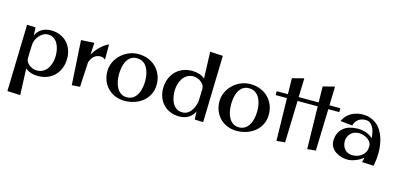

<svg xmlns="http://www.w3.org/2000/svg" viewBox="-78 -1212 4087 1967"><g transform="rotate(15 1965.0 -228.5)"><path d="M437 -246.1Q437 -277.3 430.4 -310.8Q423.8 -344.2 408.4 -372.1Q393.1 -399.9 367.4 -418Q341.8 -436 304.2 -436Q278.3 -436 254.4 -422.4Q230.5 -408.7 212.4 -387.5Q194.3 -366.2 183.6 -340.1Q172.9 -314 172.9 -289.1Q170.4 -253.9 169.2 -217Q168 -180.2 168 -144Q168 -124 179.2 -106.9Q190.4 -89.8 207.8 -77.1Q225.1 -64.5 245.6 -57.1Q266.1 -49.8 285.2 -49.8Q325.2 -49.8 354 -67.1Q382.8 -84.5 401.1 -112.5Q419.4 -140.6 428.2 -175.8Q437 -210.9 437 -246.1ZM165 -386.2Q174.3 -409.7 190.2 -428.2Q206.1 -446.8 226.8 -459.2Q247.6 -471.7 272.5 -478.3Q297.4 -484.9 325.2 -484.9Q377 -484.9 419.7 -467.3Q462.4 -449.7 492.9 -418.2Q523.4 -386.7 540.3 -343.3Q557.1 -299.8 557.1 -248Q557.1 -192.4 539.1 -145.8Q521 -99.1 488 -65.9Q455.1 -32.7 408.9 -14.9Q362.8 2.9 307.1 2Q290 1.5 272.7 -1Q255.4 -3.4 238.8 -8.8Q222.2 -14.2 206.8 -22.2Q191.4 -30.3 178.2 -42L189 237.8L51.8 231.9L70.8 -476.1L162.1 -473.1Z M784.2 -476.1 777.3 -348.1Q790 -371.6 807.1 -394.3Q824.2 -417 844.5 -436.8Q864.7 -456.5 887.5 -472.9Q910.2 -489.3 934.1 -500V-336.9Q923.8 -348.1 910.6 -353Q897.5 -357.9 882.3 -357.9Q859.9 -357.9 842.3 -350.6Q824.7 -343.3 811.5 -330.8Q798.3 -318.4 789.1 -301.5Q779.8 -284.7 773.4 -266.1L759.3 -2.9L673.3 2.9L645 -467.8Z M1512.2 -228Q1512.2 -168.9 1489 -123.3Q1465.8 -77.6 1427.5 -46.1Q1389.2 -14.6 1338.9 1.7Q1288.6 18.1 1234.4 18.1Q1180.7 18.1 1135.5 -0.5Q1090.3 -19 1057.6 -52Q1024.9 -85 1006.6 -130.1Q988.3 -175.3 988.3 -229Q988.3 -281.7 1010 -327.6Q1031.7 -373.5 1068.1 -408Q1104.5 -442.4 1151.9 -462.2Q1199.2 -481.9 1251 -481.9Q1307.1 -481.9 1355 -463.4Q1402.8 -444.8 1437.7 -411.1Q1472.7 -377.4 1492.4 -330.8Q1512.2 -284.2 1512.2 -228ZM1389.2 -232.9Q1389.2 -254.9 1386.2 -278.6Q1383.3 -302.2 1376.7 -325Q1370.1 -347.7 1359.6 -367.9Q1349.1 -388.2 1333.5 -403.6Q1317.9 -418.9 1296.9 -428Q1275.9 -437 1249 -437Q1208 -437 1181.2 -417.2Q1154.3 -397.5 1138.9 -366.9Q1123.5 -336.4 1117.4 -299.8Q1111.3 -263.2 1111.3 -230Q1111.3 -208 1114 -184.3Q1116.7 -160.6 1123 -137.7Q1129.4 -114.7 1139.6 -94Q1149.9 -73.2 1165.3 -57.4Q1180.7 -41.5 1201.4 -32.2Q1222.2 -22.9 1249 -22.9Q1276.4 -22.9 1297.4 -32.5Q1318.4 -42 1333.7 -57.9Q1349.1 -73.7 1359.9 -95Q1370.6 -116.2 1377 -139.4Q1383.3 -162.6 1386.2 -186.8Q1389.2 -210.9 1389.2 -232.9Z M1975.1 -312Q1975.1 -330.6 1964.1 -347.9Q1953.1 -365.2 1936 -378.4Q1918.9 -391.6 1897.9 -399.4Q1877 -407.2 1857.4 -407.2Q1817.4 -407.2 1788.6 -389.6Q1759.8 -372.1 1741.5 -344Q1723.1 -315.9 1714.4 -281Q1705.6 -246.1 1705.6 -210.9Q1705.6 -179.2 1712.2 -145.8Q1718.8 -112.3 1734.1 -84.5Q1749.5 -56.6 1774.9 -38.8Q1800.3 -21 1838.4 -21Q1868.2 -21 1890.4 -34.2Q1912.6 -47.4 1928.5 -68.1Q1944.3 -88.9 1954.6 -115Q1964.8 -141.1 1970.2 -167Q1971.7 -203.1 1973.4 -240Q1975.1 -276.9 1975.1 -312ZM2090.3 -688 2071.3 20 1981.4 17.1 1977.5 -69.8Q1967.8 -46.4 1951.9 -28.1Q1936 -9.8 1915.3 2.7Q1894.5 15.1 1869.9 21.5Q1845.2 27.8 1818.4 27.8Q1766.1 27.8 1723.1 10.3Q1680.2 -7.3 1649.7 -38.6Q1619.1 -69.8 1602.3 -113.3Q1585.4 -156.7 1585.4 -208Q1585.4 -263.7 1603.8 -310.3Q1622.1 -356.9 1655 -390.4Q1688 -423.8 1734.4 -441.7Q1780.8 -459.5 1836.4 -458Q1853 -457.5 1870.4 -454.8Q1887.7 -452.1 1904.3 -446.8Q1920.9 -441.4 1936.3 -433.1Q1951.7 -424.8 1964.4 -413.1L1954.1 -694.8Z M2701.2 -228Q2701.2 -168.9 2678 -123.3Q2654.8 -77.6 2616.5 -46.1Q2578.1 -14.6 2527.8 1.7Q2477.5 18.1 2423.3 18.1Q2369.6 18.1 2324.5 -0.5Q2279.3 -19 2246.6 -52Q2213.9 -85 2195.6 -130.1Q2177.2 -175.3 2177.2 -229Q2177.2 -281.7 2199 -327.6Q2220.7 -373.5 2257.1 -408Q2293.5 -442.4 2340.8 -462.2Q2388.2 -481.9 2439.9 -481.9Q2496.1 -481.9 2543.9 -463.4Q2591.8 -444.8 2626.7 -411.1Q2661.6 -377.4 2681.4 -330.8Q2701.2 -284.2 2701.2 -228ZM2578.1 -232.9Q2578.1 -254.9 2575.2 -278.6Q2572.3 -302.2 2565.7 -325Q2559.1 -347.7 2548.6 -367.9Q2538.1 -388.2 2522.5 -403.6Q2506.8 -418.9 2485.8 -428Q2464.8 -437 2438 -437Q2397 -437 2370.1 -417.2Q2343.3 -397.5 2327.9 -366.9Q2312.5 -336.4 2306.4 -299.8Q2300.3 -263.2 2300.3 -230Q2300.3 -208 2303 -184.3Q2305.7 -160.6 2312 -137.7Q2318.4 -114.7 2328.6 -94Q2338.9 -73.2 2354.2 -57.4Q2369.6 -41.5 2390.4 -32.2Q2411.1 -22.9 2438 -22.9Q2465.3 -22.9 2486.3 -32.5Q2507.3 -42 2522.7 -57.9Q2538.1 -73.7 2548.8 -95Q2559.6 -116.2 2565.9 -139.4Q2572.3 -162.6 2575.2 -186.8Q2578.1 -210.9 2578.1 -232.9Z M2956.1 -681.2 2950.2 -481H3065.9V-439.9H2949.2L2936 2.9L2846.2 11.2L2836.9 -439.9H2716.8V-481H2835.9L2833 -649.9Z M3282.2 -681.2 3276.4 -481H3392.1V-439.9H3275.4L3262.2 2.9L3172.4 11.2L3163.1 -439.9H3043V-481H3162.1L3159.2 -649.9Z M3750 -5.9 3762.2 -57.1Q3745.1 -42 3724.4 -29.8Q3703.6 -17.6 3681.6 -9Q3659.7 -0.5 3637.9 4.2Q3616.2 8.8 3598.1 8.8Q3566.4 8.8 3532.7 -0.5Q3499 -9.8 3471.7 -28.3Q3444.3 -46.9 3426.8 -74.7Q3409.2 -102.5 3409.2 -139.2Q3409.2 -187 3425.8 -222.2Q3442.4 -257.3 3470.9 -280.3Q3499.5 -303.2 3538.1 -314.2Q3576.7 -325.2 3621.1 -325.2Q3642.1 -325.2 3664.1 -321.8Q3686 -318.4 3707 -311.5Q3728 -304.7 3747.1 -293.5Q3766.1 -282.2 3781.2 -267.1Q3779.8 -293.5 3774.2 -322.8Q3768.6 -352.1 3756.6 -376.2Q3744.6 -400.4 3724.6 -416.3Q3704.6 -432.1 3673.8 -432.1Q3628.9 -432.1 3597.9 -408.9Q3566.9 -385.7 3555.2 -341.8L3428.2 -355Q3439.9 -385.3 3461.4 -408.4Q3482.9 -431.6 3510 -447.3Q3537.1 -462.9 3567.9 -470.9Q3598.6 -479 3629.9 -479Q3677.7 -479 3715.6 -465.3Q3753.4 -451.7 3782.2 -427.7Q3811 -403.8 3831.1 -371.3Q3851.1 -338.9 3863.8 -301.5Q3876.5 -264.2 3882.3 -223.4Q3888.2 -182.6 3888.2 -142.1Q3888.2 -106 3884.3 -70.6Q3880.4 -35.2 3873 0ZM3775.9 -144Q3777.3 -155.3 3778.1 -166Q3778.8 -176.8 3779.8 -188Q3777.3 -210.9 3763.7 -228.8Q3750 -246.6 3730.5 -259Q3710.9 -271.5 3688 -277.8Q3665 -284.2 3643.1 -284.2Q3617.7 -284.2 3595.7 -275.6Q3573.7 -267.1 3557.6 -251.5Q3541.5 -235.8 3532.2 -214.4Q3522.9 -192.9 3522.9 -167Q3522.9 -140.6 3531 -118.9Q3539.1 -97.2 3553.7 -81.3Q3568.4 -65.4 3589.6 -56.6Q3610.8 -47.9 3637.2 -47.9Q3660.6 -47.9 3683.1 -54.7Q3705.6 -61.5 3724.4 -74Q3743.2 -86.4 3756.6 -104.2Q3770 -122.1 3775.9 -144Z"/></g></svg>

Font: Original Surfer
Style: Regular
Weight: 400
Designer: Astigmatic (AOETI)
Foundry: Astigmatic (AOETI)
Version: Version 1.001